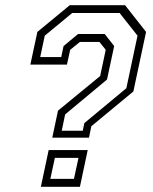

<svg xmlns="http://www.w3.org/2000/svg" viewBox="-20 -720 590 740"><path d="M181.5 -189.5 203.5 -293.5 366 -427 387.5 -528 363 -558.5H288L250.5 -528L238 -471H97L124 -597L249 -700H462L543 -597L494 -367.5L332 -233.5L323 -189.5ZM174 -30.5H265L282.5 -111.5H191.5ZM137.5 0 167.5 -141.5H318L288 0ZM218 -216H299L305 -245.5L467 -380L510 -582.5L441 -670H258.5L152.5 -582.5L135 -500H216L225 -542.5L281 -589H383.5L420 -542.5L392.5 -413.5L231 -279Z"/></svg>

Font: Tourney Light
Style: Italic
Weight: 300
Italic angle: -12°
Version: Version 1.015